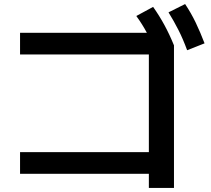

<svg xmlns="http://www.w3.org/2000/svg" viewBox="-20 -875 1040 948"><path d="M715 53V-17H79V-124H715V-606H79V-713H801L839 -651V53ZM753 -612Q729 -668 706 -711.5Q683 -755 653 -796L736 -841Q767 -797 792 -751Q817 -705 839 -651ZM904 -627Q883 -684 860.5 -728Q838 -772 812 -814L894 -855Q924 -810 946.5 -763Q969 -716 990 -661Z"/></svg>

Font: M PLUS 2 SemiBold
Style: Regular
Weight: 600
Designer: Coji Morishita
Foundry: UNDERFOREST DESIGN
Version: Version 1.001